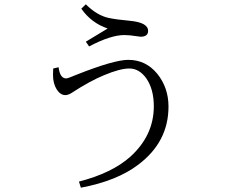

<svg xmlns="http://www.w3.org/2000/svg" viewBox="-20 -831 1040 888"><path d="M377 -638.2Q415.5 -661.6 478 -699.2Q402.3 -724.6 356 -791L377 -811Q428.2 -759.8 482.9 -748Q520.5 -740.2 580.1 -734.9Q665 -727.1 665 -688Q665 -661.1 629.9 -661.1Q625 -661.1 615.2 -663.1Q579.1 -668.9 555.2 -668.9Q491.7 -668.9 392.1 -616.2ZM251 -520Q257.3 -468.3 286.1 -468.3Q293.9 -468.3 334 -485.4Q507.3 -554.2 573.2 -554.2Q654.3 -554.2 707 -490.2Q759.3 -425.8 759.3 -337.9Q759.3 -174.8 620.1 -69.8Q522 5.4 354 37.1L345.2 8.8Q497.6 -30.3 582.5 -106Q691.4 -204.6 691.4 -339.4Q691.4 -418.9 656.2 -469.2Q623.5 -514.2 578.1 -514.2Q534.7 -514.2 460.4 -482.9Q396 -456.5 309.1 -399.9Q293.9 -391.1 282.2 -391.1Q258.8 -391.1 241.7 -418.5Q225.1 -444.8 225.1 -485.8Q225.1 -503.9 226.1 -514.2Z"/></svg>

Font: I.MingCP
Style: Regular
Weight: 400
Designer: I.Font Project
Version: Version 8.000; Sep 06, 2022